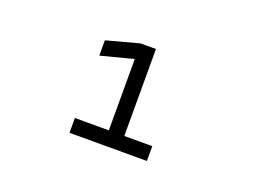

<svg xmlns="http://www.w3.org/2000/svg" viewBox="-60 -810 705 535"><g transform="rotate(20 293.0 -542.0)"><path d="M178.2 -391.6H407.7V-435.5H324.7V-693.4H278.8L182.6 -667.5V-622.1L278.8 -647V-435.5H178.2Z"/></g></svg>

Font: Cascadia Mono PL ExtraLight
Style: Regular
Weight: 200
Monospace: yes
Designer: Aaron Bell
Foundry: Saja Typeworks
Version: Version 2404.023